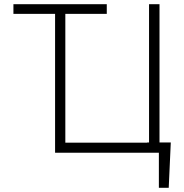

<svg xmlns="http://www.w3.org/2000/svg" viewBox="-20 -727 875 914"><path d="M488.3 -661.1H291V-47.9H680.7V-48.8H689.5V-707H739.3V-48.8H793L783.2 167H736.3V0H242.2V-661.1H43.9V-707H488.3Z"/></svg>

Font: Pretendard Std ExtraLight
Style: Regular
Weight: 200
Designer: Base glyphs from Inter by Rasmus Andersson; Hangeul glyphs from Noto Sans CJK(Source Han Sans) by Jang Soo-young and Kan
Foundry: Kil Hyung-jin
Version: Version 1.309